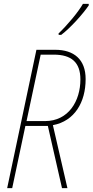

<svg xmlns="http://www.w3.org/2000/svg" viewBox="-20 -971 478 991"><path d="M282 -798 283 -791H296C345 -828 408 -899 438 -943V-951H408C384 -909 330 -844 282 -798ZM17 0H43L111 -321H227L300 0H328L253 -325C365 -346 422 -443 422 -563C422 -664 362 -714 265 -714H168ZM212 -346H117L190 -689H257C349 -689 395 -649 395 -561C395 -450 334 -346 212 -346Z"/></svg>

Font: Noto Sans Condensed Thin
Style: Italic
Weight: 100
Width: 3
Italic angle: -12°
Designer: Monotype Design Team
Foundry: Monotype Imaging Inc.
Version: Version 2.013